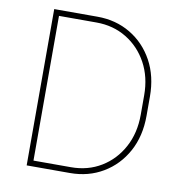

<svg xmlns="http://www.w3.org/2000/svg" viewBox="-80 -786 814 860"><g transform="rotate(10 327.0 -355.5)"><path d="M294.4 0H97.7V-710.9H294.4Q378.4 -710.9 444.8 -671.4Q511.2 -631.8 549.6 -561.8Q587.9 -491.7 587.9 -398.9V-312Q587.9 -219.2 549.6 -149.2Q511.2 -79.1 444.8 -39.6Q378.4 0 294.4 0ZM294.4 -684.6H124V-26.4H294.4Q371.1 -26.4 431.4 -63Q491.7 -99.6 526.6 -164.1Q561.5 -228.5 561.5 -312V-400.4Q561.5 -483.4 526.6 -547.4Q491.7 -611.3 431.4 -647.9Q371.1 -684.6 294.4 -684.6Z"/></g></svg>

Font: Vazirmatn RD Thin
Style: Regular
Weight: 100
Designer: Saber Rastikerdar
Foundry: Saber Rastikerdar
Version: Version 32.102